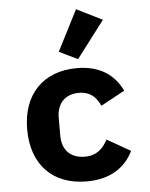

<svg xmlns="http://www.w3.org/2000/svg" viewBox="-56 -853 712 912"><g transform="rotate(-5 300.0 -397.5)"><path d="M321 12.1C436.1 12.1 506 -39.1 543 -114L431.1 -177.9C409.1 -136 378.9 -105.8 322.1 -105.8C252.1 -105.8 214.1 -148.1 214.1 -215.9V-300.1C214.1 -367.9 252.8 -410.2 320 -410.2C375 -410.2 403.1 -380 421.2 -339.8L535.2 -402C498.9 -476.9 432.9 -528.1 320 -528.1C159.1 -528.1 60 -425.1 60 -258.2C60 -90.9 158 12.1 321 12.1ZM241.8 -612.9 329.9 -570 463.8 -746.1 340.9 -807.2Z"/></g></svg>

Font: Margiela Mono Bold
Style: Regular
Weight: 700
Designer: Mike Abbink, Paul van der Laan, Pieter van Rosmalen
Foundry: Bold Monday
Version: Version 2.003 2021